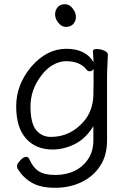

<svg xmlns="http://www.w3.org/2000/svg" viewBox="-20 -718 620 913"><path d="M425 -390Q417 -379 407.5 -379Q398 -379 393 -385Q362 -427 294 -427Q262 -427 230.5 -408.5Q199 -390 176 -358Q125 -291 125 -212Q125 -133 151.5 -100Q178 -67 222 -67Q313 -67 376 -138Q421 -188 424 -263Q425 -290 425 -324ZM493 -457Q489 -381 489 -358V-50Q489 23 455 73Q421 123 365.5 149Q310 175 242 175Q174 175 132.5 151.5Q91 128 64 85Q61 80 61 70.5Q61 61 76.5 44.5Q92 28 103.5 28Q115 28 119 38Q137 79 164.5 96.5Q192 114 243.5 114Q295 114 335.5 94Q376 74 400 37Q424 0 424 -51V-118Q387 -58 335 -32.5Q283 -7 230 -7Q151 -7 104 -59Q57 -111 57 -213Q57 -315 128 -400Q202 -486 295 -486Q388 -486 425 -422L422 -475Q422 -485 439.5 -485Q457 -485 475 -477.5Q493 -470 493 -458ZM288.5 -698Q310 -698 325.5 -678Q341 -658 341 -637.5Q341 -617 328 -603.5Q315 -590 294 -590Q273 -590 257.5 -609.5Q242 -629 242 -649.5Q242 -670 254.5 -684Q267 -698 288.5 -698Z"/></svg>

Font: ToneOZ-Pinyin-WenKai-Regular
Style: Regular
Weight: 400
Designer: Fontworks Inc.
Foundry: ToneOZ
Version: Version 0.240331